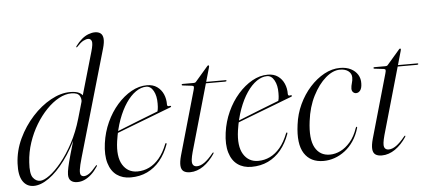

<svg xmlns="http://www.w3.org/2000/svg" viewBox="-50 -831 2127 949"><g transform="rotate(-5 1014.0 -356.0)"><path d="M482 -639 329 -109.5Q318 -71.5 315.5 -52Q313 -32.5 318 -25.5Q323 -18.5 333.5 -18.5Q344.5 -18.5 358.8 -27.8Q373 -37 395 -63.5Q396.5 -66 398 -66.8Q399.5 -67.5 400.5 -67Q402 -66.5 401.5 -64.8Q401 -63 399.5 -60Q384.5 -37.5 368 -22.5Q351.5 -7.5 334.2 0.2Q317 8 298.5 8Q278 8 266.5 -1.8Q255 -11.5 255 -32.5Q255 -46 260 -69.2Q265 -92.5 276.2 -132.5Q287.5 -172.5 306 -234.5L312 -233Q278.5 -157 238.2 -103Q198 -49 157.5 -20.5Q117 8 82 8Q47 8 27.8 -21.2Q8.5 -50.5 11.5 -109.5Q14.5 -173 42.2 -231.8Q70 -290.5 112.5 -337.2Q155 -384 204.5 -411.2Q254 -438.5 300.5 -438.5Q329 -438.5 344.8 -430.8Q360.5 -423 366 -410Q371.5 -397 369 -381.5L352.5 -382Q356.5 -400.5 346.8 -416Q337 -431.5 306.5 -431.5Q276 -431.5 244.2 -414.2Q212.5 -397 182.8 -366.2Q153 -335.5 128.5 -295Q104 -254.5 88.2 -207.2Q72.5 -160 69.5 -110Q65.5 -53.5 80 -34Q94.5 -14.5 115 -14.5Q134 -14.5 162.2 -35Q190.5 -55.5 222 -94Q253.5 -132.5 282 -185.8Q310.5 -239 329.5 -304.5L423 -628Q434.5 -667.5 429.8 -680Q425 -692.5 412.5 -692.5Q402 -692.5 388.5 -685.5Q375 -678.5 357 -659Q355.5 -657 354 -656.2Q352.5 -655.5 351 -656Q350.5 -657 350.8 -658.2Q351 -659.5 352 -661.5Q366.5 -681.5 382.8 -695.2Q399 -709 416.2 -715.5Q433.5 -722 448.5 -722Q466.5 -722 477 -713.5Q487.5 -705 489 -686.8Q490.5 -668.5 482 -639Z M485 -211.5Q485 -211.5 506 -219.8Q527 -228 559 -241Q591 -254 625.5 -267.5Q660 -281 687.8 -291.8Q715.5 -302.5 727 -307L720.5 -299.5Q723.5 -306 725.2 -316.2Q727 -326.5 727 -344.5Q727.5 -382 713.8 -407Q700 -432 678 -432Q652 -432 626 -414Q600 -396 577.2 -362.5Q554.5 -329 537.2 -282Q520 -235 511.5 -177Q500.5 -100 525.5 -59.2Q550.5 -18.5 598.5 -18.5Q629.5 -18.5 657 -31.8Q684.5 -45 707.2 -72Q730 -99 746.5 -141Q748 -143.5 749 -145Q750 -146.5 751.5 -146Q753 -146 753.5 -144.2Q754 -142.5 753 -139Q736.5 -93 709.2 -60Q682 -27 645.2 -9.5Q608.5 8 563 8Q522.5 8 494.2 -12.2Q466 -32.5 454 -72.8Q442 -113 450 -171.5Q457.5 -226 479.5 -274.2Q501.5 -322.5 534 -359.5Q566.5 -396.5 604.5 -417.8Q642.5 -439 682 -439Q712 -439 732.2 -424.5Q752.5 -410 762.8 -386.5Q773 -363 772.5 -335.5Q772.5 -330 775.5 -327.8Q778.5 -325.5 786 -327.5Q788.5 -328 790 -327.2Q791.5 -326.5 792 -325Q792.5 -323.5 791.2 -322.2Q790 -321 788 -320Q784 -318.5 760.2 -309.5Q736.5 -300.5 702.2 -287.2Q668 -274 630.5 -259.8Q593 -245.5 560.2 -232.8Q527.5 -220 506.8 -212Q486 -204 486 -204Z M904 -417 857 -422.5Q855 -423 854.2 -424Q853.5 -425 853.5 -426Q853.5 -428 855 -429Q856.5 -430 858.5 -430H913Q917 -430 919.5 -430.8Q922 -431.5 924.5 -434L987 -506.5Q988 -508 989.5 -509.2Q991 -510.5 993 -510.5Q994.5 -510.5 995.5 -509.5Q996.5 -508.5 996.5 -506.5Q996.5 -505 996 -503Q995.5 -501 994.5 -497L878.5 -90.5Q866.5 -46.5 871.8 -32.5Q877 -18.5 893.5 -18.5Q911.5 -18.5 931.2 -32.5Q951 -46.5 974.5 -75.5Q976.5 -78 978 -79Q979.5 -80 980.5 -79Q981.5 -78.5 981.2 -76.8Q981 -75 979.5 -72.5Q967.5 -54.5 953.5 -39.8Q939.5 -25 924 -14.2Q908.5 -3.5 891.8 2.2Q875 8 857.5 8Q837 8 825.5 -0.2Q814 -8.5 812.5 -27.5Q811 -46.5 819.5 -77.5L910 -395Q913.5 -407 912.5 -411.5Q911.5 -416 904 -417ZM958.5 -423 962 -430H1072Q1076 -430 1076 -427Q1076 -425 1074 -424Q1072 -423 1068.5 -423Z M1084.5 -211.5Q1084.5 -211.5 1105.5 -219.8Q1126.5 -228 1158.5 -241Q1190.5 -254 1225 -267.5Q1259.5 -281 1287.2 -291.8Q1315 -302.5 1326.5 -307L1320 -299.5Q1323 -306 1324.8 -316.2Q1326.5 -326.5 1326.5 -344.5Q1327 -382 1313.2 -407Q1299.5 -432 1277.5 -432Q1251.5 -432 1225.5 -414Q1199.5 -396 1176.8 -362.5Q1154 -329 1136.8 -282Q1119.5 -235 1111 -177Q1100 -100 1125 -59.2Q1150 -18.5 1198 -18.5Q1229 -18.5 1256.5 -31.8Q1284 -45 1306.8 -72Q1329.5 -99 1346 -141Q1347.5 -143.5 1348.5 -145Q1349.5 -146.5 1351 -146Q1352.5 -146 1353 -144.2Q1353.5 -142.5 1352.5 -139Q1336 -93 1308.8 -60Q1281.5 -27 1244.8 -9.5Q1208 8 1162.5 8Q1122 8 1093.8 -12.2Q1065.5 -32.5 1053.5 -72.8Q1041.5 -113 1049.5 -171.5Q1057 -226 1079 -274.2Q1101 -322.5 1133.5 -359.5Q1166 -396.5 1204 -417.8Q1242 -439 1281.5 -439Q1311.5 -439 1331.8 -424.5Q1352 -410 1362.2 -386.5Q1372.5 -363 1372 -335.5Q1372 -330 1375 -327.8Q1378 -325.5 1385.5 -327.5Q1388 -328 1389.5 -327.2Q1391 -326.5 1391.5 -325Q1392 -323.5 1390.8 -322.2Q1389.5 -321 1387.5 -320Q1383.5 -318.5 1359.8 -309.5Q1336 -300.5 1301.8 -287.2Q1267.5 -274 1230 -259.8Q1192.5 -245.5 1159.8 -232.8Q1127 -220 1106.2 -212Q1085.5 -204 1085.5 -204Z M1639 -432.5Q1604 -432.5 1568 -401.5Q1532 -370.5 1504.2 -316.2Q1476.5 -262 1468 -192.5Q1456.5 -104 1480.2 -61.2Q1504 -18.5 1553.5 -18.5Q1580 -18.5 1606.2 -31.2Q1632.5 -44 1655.2 -70.5Q1678 -97 1692 -138.5Q1693.5 -141.5 1694.5 -143Q1695.5 -144.5 1696.5 -144Q1698 -144 1698.8 -142.2Q1699.5 -140.5 1698.5 -137.5Q1688 -101.5 1669.2 -73.8Q1650.5 -46 1626.2 -27.5Q1602 -9 1574.8 0.5Q1547.5 10 1519.5 10Q1455 10 1424.5 -37.5Q1394 -85 1407 -180Q1413.5 -232.5 1435.5 -279.5Q1457.5 -326.5 1490.2 -362.8Q1523 -399 1561.5 -420Q1600 -441 1640 -441Q1671.5 -441 1693.8 -429.5Q1716 -418 1727.8 -398.8Q1739.5 -379.5 1738.5 -355Q1738 -332 1729.5 -321Q1721 -310 1709 -310Q1700 -310 1693.8 -316.5Q1687.5 -323 1687.5 -334Q1688 -347.5 1692.2 -361Q1696.5 -374.5 1696.5 -389Q1696.5 -408 1681.2 -420.2Q1666 -432.5 1639 -432.5Z M1855.5 -417 1808.5 -422.5Q1806.5 -423 1805.8 -424Q1805 -425 1805 -426Q1805 -428 1806.5 -429Q1808 -430 1810 -430H1864.5Q1868.5 -430 1871 -430.8Q1873.5 -431.5 1876 -434L1938.5 -506.5Q1939.5 -508 1941 -509.2Q1942.5 -510.5 1944.5 -510.5Q1946 -510.5 1947 -509.5Q1948 -508.5 1948 -506.5Q1948 -505 1947.5 -503Q1947 -501 1946 -497L1830 -90.5Q1818 -46.5 1823.2 -32.5Q1828.5 -18.5 1845 -18.5Q1863 -18.5 1882.8 -32.5Q1902.5 -46.5 1926 -75.5Q1928 -78 1929.5 -79Q1931 -80 1932 -79Q1933 -78.5 1932.8 -76.8Q1932.5 -75 1931 -72.5Q1919 -54.5 1905 -39.8Q1891 -25 1875.5 -14.2Q1860 -3.5 1843.2 2.2Q1826.5 8 1809 8Q1788.5 8 1777 -0.2Q1765.5 -8.5 1764 -27.5Q1762.5 -46.5 1771 -77.5L1861.5 -395Q1865 -407 1864 -411.5Q1863 -416 1855.5 -417ZM1910 -423 1913.5 -430H2023.5Q2027.5 -430 2027.5 -427Q2027.5 -425 2025.5 -424Q2023.5 -423 2020 -423Z"/></g></svg>

Font: Fraunces 120pt Light
Style: Italic
Weight: 300
Italic angle: -16°
Version: Version 1.000;[b76b70a41]